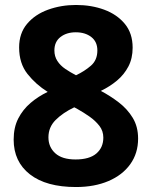

<svg xmlns="http://www.w3.org/2000/svg" viewBox="-20 -743 612 773"><path d="M286 -723Q348 -723 399.5 -704Q451 -685 482.5 -647Q514 -609 514 -551Q514 -508 497 -475.5Q480 -443 451.5 -419Q423 -395 386 -377Q424 -357 458.5 -330.5Q493 -304 514.5 -268.5Q536 -233 536 -185Q536 -126 504.5 -82Q473 -38 416.5 -14Q360 10 286 10Q166 10 100.5 -41Q35 -92 35 -181Q35 -230 53.5 -266Q72 -302 103 -328.5Q134 -355 172 -373Q124 -403 90.5 -445.5Q57 -488 57 -552Q57 -609 89 -647Q121 -685 173.5 -704Q226 -723 286 -723ZM175 -190Q175 -151 202.5 -126Q230 -101 284 -101Q340 -101 368 -125Q396 -149 396 -189Q396 -216 380 -236.5Q364 -257 340.5 -273.5Q317 -290 292 -304L279 -311Q233 -289 204 -260Q175 -231 175 -190ZM285 -613Q248 -613 223.5 -594Q199 -575 199 -540Q199 -516 211 -497.5Q223 -479 243 -465.5Q263 -452 286 -440Q320 -456 346 -478.5Q372 -501 372 -540Q372 -575 347.5 -594Q323 -613 285 -613Z"/></svg>

Font: Noto Sans Sundanese
Style: Regular
Weight: 400
Designer: Monotype Design Team (Regular), Sérgio L. Martins (other weights)
Foundry: Monotype Imaging Inc.
Version: Version 2.003